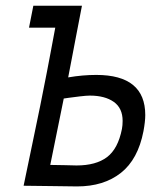

<svg xmlns="http://www.w3.org/2000/svg" viewBox="-20 -653 558 675"><path d="M295.9 -316.9Q284.2 -316.9 261.2 -314.2Q238.3 -311.5 221.2 -309.1L204.1 -306.6Q159.2 -85 156.7 -73.2Q185.1 -73.2 209 -72.3Q232.9 -71.3 249 -71.3Q317.4 -71.3 356.2 -100.6Q395 -129.9 408.7 -199.7Q411.1 -212.4 411.1 -228Q411.1 -272.9 379.9 -294.9Q348.6 -316.9 295.9 -316.9ZM268.1 -632.8Q254.9 -562.5 245.6 -516.1Q241.2 -493.7 232.7 -448.5Q224.1 -403.3 219.7 -380.9Q270.5 -389.6 318.4 -389.6Q490.7 -389.6 490.7 -248.5Q490.7 -226.1 484.4 -191.9Q465.3 -92.8 405 -45.2Q344.7 2.4 251 2.4Q229 2.4 160.9 1.2Q92.8 0 63 0Q69.3 -31.7 95.9 -158Q122.6 -284.2 145 -400.4Q149.9 -425.3 159.9 -478.8Q169.9 -532.2 174.3 -555.7H82L97.2 -632.8H235.4Z"/></svg>

Font: Fantasque Sans Mono
Style: Italic
Weight: 400
Italic angle: -11°
Monospace: yes
Designer: Jany Belluz
Version: Version 1.8.0 ; ttfautohint (v1.8.2)